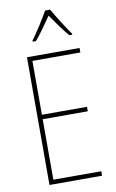

<svg xmlns="http://www.w3.org/2000/svg" viewBox="-102 -1003 637 1057"><g transform="rotate(-10 216.0 -475.0)"><path d="M257 -950H229C205 -907 158 -833 132 -799V-793H150C180 -827 217 -882 243 -919C270 -880 306 -828 337 -793H353V-799C334 -825 282 -905 257 -950ZM380 0V-25H112V-363H364V-388H112V-689H380V-714H86V0Z"/></g></svg>

Font: Noto Sans Sinhala Condensed Thin
Style: Regular
Weight: 100
Width: 3
Designer: Jelle Bosma - Monotype Design Team
Foundry: Monotype Imaging Inc.
Version: Version 2.006